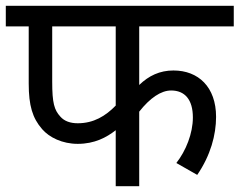

<svg xmlns="http://www.w3.org/2000/svg" viewBox="-20 -642 826 662"><path d="M460 -551H786V-622H0V-551H79V-354C79 -278 92 -235 125 -197C150 -168 195 -146 248 -146C306 -146 347 -168 379 -193V0H460V-257C497 -304 535 -330 570 -330C617 -330 645 -299 645 -237C645 -182 621 -122 588 -80L660 -39C706 -106 725 -177 725 -239C725 -342 664 -399 578 -399C531 -399 493 -381 460 -349ZM160 -551H379V-278C344 -242 303 -217 248 -217C223 -217 202 -224 188 -240C167 -263 160 -287 160 -360Z"/></svg>

Font: Noto Sans Devanagari UI
Style: Regular
Weight: 400
Designer: Jelle Bosma - Monotype Design Team
Foundry: Monotype Imaging Inc.
Version: Version 2.003